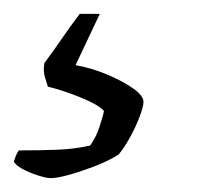

<svg xmlns="http://www.w3.org/2000/svg" viewBox="-103 -57 293 277"><path d="M-30 200Q-36 200 -48.5 196Q-61 192 -71 186.5Q-81 181 -83 176Q-81 170 -80 167.5Q-79 165 -76 160Q-45 160 -20 159Q5 158 27 153Q35 142 40 127.5Q45 113 47 103Q39 94 13 83.5Q-13 73 -34 68Q-35 64 -38 55Q-41 46 -39 34Q-27 18 -15 0.5Q-3 -17 12 -37H41L6 37Q29 41 51.5 50.5Q74 60 89 70.5Q104 81 104 90Q104 97 98 112.5Q92 128 83.5 143Q75 158 68 166Q52 176 32 183.5Q12 191 -4.5 195.5Q-21 200 -30 200Z"/></svg>

Font: Texturina Medium 12pt ExtraLight
Style: Italic
Weight: 250
Italic angle: -11°
Version: Version 1.002